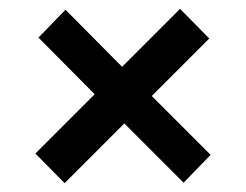

<svg xmlns="http://www.w3.org/2000/svg" viewBox="-20 -517 556 434"><path d="M67 -432 128 -495 256 -366 387 -497 453 -430 323 -300 456 -167 395 -104 261 -238 126 -103 60 -170 194 -304Z"/></svg>

Font: Amaranth
Style: Regular
Weight: 400
Designer: Gesine Todt
Foundry: Gesine Todt
Version: Version 1.000